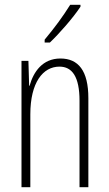

<svg xmlns="http://www.w3.org/2000/svg" viewBox="-20 -784 458 804"><path d="M317 -756V-764H274C242 -713 211 -671 167 -618V-606H189C228 -643 286 -709 317 -756ZM233 -539C158 -539 120 -483 104 -425H102L99 -529H70V0H107V-305C107 -439 160 -505 229 -505C282 -505 313 -463 313 -362V0H350V-373C350 -488 308 -539 233 -539Z"/></svg>

Font: Noto Sans Devanagari UI ExtraCondensed ExtraLight
Style: Regular
Weight: 200
Width: 2
Designer: Jelle Bosma - Monotype Design Team
Foundry: Monotype Imaging Inc.
Version: Version 2.004